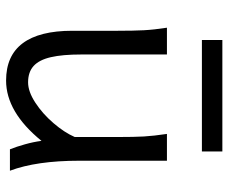

<svg xmlns="http://www.w3.org/2000/svg" viewBox="-78 -636 726 609"><g transform="rotate(90 284.5 -331.0)"><path d="M426.3 -100.1Q335 12.2 234.9 12.2Q156.2 12.2 116.7 -40.5Q77.1 -93.3 77.1 -197.8V-341.8Q77.1 -393.1 75.4 -425Q73.7 -457 67.4 -498H152.3V-227.1Q152.3 -166.5 160.9 -129.6Q169.4 -92.8 188.7 -75.2Q208 -57.6 240.7 -57.6Q270 -57.6 305.2 -80.6Q340.3 -103.5 370.1 -138.2Q399.9 -172.9 414.1 -205.6V-341.8Q414.1 -394 412.4 -424.8Q410.6 -455.6 404.3 -498H489.3V-219.7Q489.3 -84.5 521 0H453.1Q444.8 -20.5 437.3 -47.4Q429.7 -74.2 426.3 -100.1ZM106.4 -673.8H460V-608.9H106.4Z"/></g></svg>

Font: Lesson One Light
Style: Regular
Weight: 300
Designer: But Ko, Victor Gaultney, Annie Olsen, Julie Remington, Don Collingsworth, Eric Hays, Becca Hirsbrunner
Version: Version 1.100